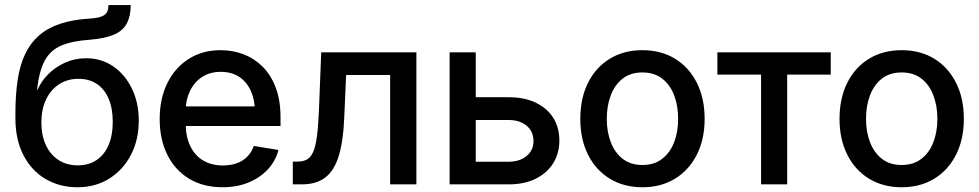

<svg xmlns="http://www.w3.org/2000/svg" viewBox="-20 -748 3973 779"><path d="M294.4 11.7Q222.2 11.7 165 -21.7Q107.9 -55.2 75.2 -118.2Q42.5 -181.2 42.5 -268.6V-286.1Q42.5 -363.8 51.8 -424.3Q61 -484.9 82.3 -529.3Q103.5 -573.7 138.2 -604Q172.9 -634.3 222.9 -651.1Q272.9 -668 341.3 -672.4Q374 -674.3 390.9 -680.7Q407.7 -687 413.8 -698.2Q419.9 -709.5 419.9 -727.5H510.3Q510.3 -682.6 494.4 -652.8Q478.5 -623 442.4 -607.4Q406.2 -591.8 345.2 -586.9Q273.9 -582 229.5 -563.5Q185.1 -544.9 161.9 -502.7Q138.7 -460.4 130.4 -383.8H132.3Q147.5 -418.9 176.5 -447.8Q205.6 -476.6 244.6 -494.1Q283.7 -511.7 329.6 -511.7Q391.1 -511.7 439.2 -478.8Q487.3 -445.8 515.1 -388.7Q543 -331.5 543 -258.3Q543 -180.7 511.2 -119.6Q479.5 -58.6 423.3 -23.4Q367.2 11.7 294.4 11.7ZM295.4 -77.1Q339.8 -77.1 371.6 -98.4Q403.3 -119.6 420.4 -159.2Q437.5 -198.7 437.5 -253.4Q437.5 -308.1 420.9 -347.2Q404.3 -386.2 373.3 -407.2Q342.3 -428.2 297.9 -428.2Q253.4 -428.2 219.5 -406Q185.5 -383.8 166.7 -344Q147.9 -304.2 147.9 -251Q147.9 -199.2 165.8 -160.2Q183.6 -121.1 216.8 -99.1Q250 -77.1 295.4 -77.1Z M883.3 11.7Q804.2 11.7 746.8 -23.2Q689.5 -58.1 658.7 -120.4Q627.9 -182.6 627.9 -265.1Q627.9 -347.2 658.7 -410.2Q689.5 -473.1 745.4 -508.8Q801.3 -544.4 875 -544.4Q924.8 -544.4 968.5 -527.6Q1012.2 -510.7 1045.9 -477.1Q1079.6 -443.4 1098.9 -392.1Q1118.2 -340.8 1118.2 -271.5V-236.8H683.1V-316.4H1063L1014.6 -290.5Q1014.6 -340.3 998.5 -377.4Q982.4 -414.6 951.4 -435.5Q920.4 -456.5 876 -456.5Q831.1 -456.5 799.3 -435.3Q767.6 -414.1 750.5 -378.4Q733.4 -342.8 733.4 -298.3V-247.6Q733.4 -193.8 752 -155.3Q770.5 -116.7 804.4 -96.7Q838.4 -76.7 884.3 -76.7Q915.5 -76.7 940.7 -85.7Q965.8 -94.7 983.4 -112.5Q1001 -130.4 1009.8 -155.8L1109.9 -139.6Q1098.1 -94.7 1066.7 -60.8Q1035.2 -26.9 988.5 -7.6Q941.9 11.7 883.3 11.7Z M1168 0V-92.3H1187Q1210 -92.3 1225.3 -100.8Q1240.7 -109.4 1250.5 -131.3Q1260.3 -153.3 1265.6 -192.9Q1271 -232.4 1273.9 -295.4L1283.2 -535.6H1669.4V0H1563V-443.8H1384.3L1376.5 -266.6Q1372.6 -174.8 1354.5 -115.7Q1336.4 -56.6 1300.3 -28.3Q1264.2 0 1204.6 0Z M1884.8 -353.5H2043.9Q2108.4 -353.5 2154.5 -331.1Q2200.7 -308.6 2225.1 -269.3Q2249.5 -230 2249.5 -177.7Q2249.5 -126.5 2224.9 -86.4Q2200.2 -46.4 2154.3 -23.2Q2108.4 0 2043.9 0H1804.2V-535.6H1910.2V-91.8H2042.5Q2088.4 -91.8 2116.5 -115Q2144.5 -138.2 2144.5 -175.8Q2144.5 -214.8 2116.5 -238Q2088.4 -261.2 2042.5 -261.2H1884.8Z M2586.4 11.7Q2510.7 11.7 2453.9 -23.2Q2397 -58.1 2365.7 -120.6Q2334.5 -183.1 2334.5 -265.6Q2334.5 -349.1 2365.7 -411.9Q2397 -474.6 2453.9 -509.5Q2510.7 -544.4 2586.4 -544.4Q2662.6 -544.4 2719.2 -509.5Q2775.9 -474.6 2807.4 -411.9Q2838.9 -349.1 2838.9 -265.6Q2838.9 -183.1 2807.4 -120.6Q2775.9 -58.1 2719.2 -23.2Q2662.6 11.7 2586.4 11.7ZM2586.4 -78.6Q2634.3 -78.6 2666.5 -103.5Q2698.7 -128.4 2715.1 -170.7Q2731.4 -212.9 2731.4 -265.6Q2731.4 -318.8 2715.1 -361.6Q2698.7 -404.3 2666.5 -429.2Q2634.3 -454.1 2586.4 -454.1Q2538.6 -454.1 2506.6 -429.2Q2474.6 -404.3 2458.3 -361.8Q2441.9 -319.3 2441.9 -265.6Q2441.9 -212.9 2458.3 -170.7Q2474.6 -128.4 2506.6 -103.5Q2538.6 -78.6 2586.4 -78.6Z M3067.9 0V-445.3H2890.6V-535.6H3350.6V-445.3H3173.8V0Z M3638.2 11.7Q3562.5 11.7 3505.6 -23.2Q3448.7 -58.1 3417.5 -120.6Q3386.2 -183.1 3386.2 -265.6Q3386.2 -349.1 3417.5 -411.9Q3448.7 -474.6 3505.6 -509.5Q3562.5 -544.4 3638.2 -544.4Q3714.4 -544.4 3771 -509.5Q3827.6 -474.6 3859.1 -411.9Q3890.6 -349.1 3890.6 -265.6Q3890.6 -183.1 3859.1 -120.6Q3827.6 -58.1 3771 -23.2Q3714.4 11.7 3638.2 11.7ZM3638.2 -78.6Q3686 -78.6 3718.3 -103.5Q3750.5 -128.4 3766.8 -170.7Q3783.2 -212.9 3783.2 -265.6Q3783.2 -318.8 3766.8 -361.6Q3750.5 -404.3 3718.3 -429.2Q3686 -454.1 3638.2 -454.1Q3590.3 -454.1 3558.3 -429.2Q3526.4 -404.3 3510 -361.8Q3493.7 -319.3 3493.7 -265.6Q3493.7 -212.9 3510 -170.7Q3526.4 -128.4 3558.3 -103.5Q3590.3 -78.6 3638.2 -78.6Z"/></svg>

Font: Inter 20pt Medium
Style: Regular
Weight: 500
Version: Version 4.001;git-66647c0bb